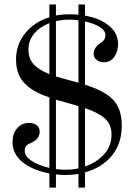

<svg xmlns="http://www.w3.org/2000/svg" viewBox="-20 -774 602 860"><path d="M36.1 -136.7Q36.1 -175.3 56.6 -199.5Q77.1 -223.6 111.8 -223.6Q130.9 -223.6 144.3 -213.1Q157.7 -202.6 157.7 -184.6Q157.7 -149.9 117.2 -133.3Q102.1 -127 96.4 -119.4Q90.8 -111.8 90.8 -97.7Q90.8 -73.7 122.3 -53.2Q153.8 -32.7 201.2 -22V-337.4Q165.5 -349.6 139.9 -363.5Q114.3 -377.4 93.5 -397.5Q72.8 -417.5 62.3 -444.8Q51.8 -472.2 51.8 -507.8Q51.8 -573.7 92.3 -624.5Q132.8 -675.3 201.2 -696.8V-753.9H230.5V-704.6Q259.8 -710 289.6 -710Q313.5 -710 331.5 -708V-753.9H360.8V-704.1Q429.2 -691.9 469 -658.2Q508.8 -624.5 508.8 -577.1Q508.8 -543.9 491.9 -519.5Q475.1 -495.1 445.3 -495.1Q424.8 -495.1 412.1 -506.3Q399.4 -517.6 399.4 -532.7Q399.4 -561 429.7 -581.1Q438 -586.4 441.7 -589.8Q445.3 -593.3 448.7 -600.3Q452.1 -607.4 452.1 -616.7Q452.1 -637.7 426.3 -653.6Q400.4 -669.4 360.8 -677.7V-394.5Q451.2 -366.2 488.3 -325.4Q525.4 -284.7 525.4 -211.9Q525.4 -129.9 480.5 -76.2Q435.5 -22.5 360.8 -2V66.4H331.5V4.9Q304.2 9.8 272 9.8Q253.9 9.8 230.5 7.3V66.4H201.2V2.9Q168.5 -3.4 140.1 -14.4Q111.8 -25.4 87.9 -42.2Q64 -59.1 50 -83.5Q36.1 -107.9 36.1 -136.7ZM201.2 -441.9V-670.4Q158.2 -653.8 132.8 -623Q107.4 -592.3 107.4 -552.7Q107.4 -513.2 129.4 -487.5Q151.4 -461.9 201.2 -441.9ZM230.5 -16.6Q252 -13.7 272.5 -13.7Q303.2 -13.7 331.5 -20V-298.8L230.5 -327.6ZM230.5 -431.2 331.5 -403.3V-683.1Q309.1 -686 288.1 -686Q258.8 -686 230.5 -679.2ZM360.8 -28.3Q413.6 -46.4 446.5 -83.3Q479.5 -120.1 479.5 -171.4Q479.5 -215.3 451.7 -241.7Q423.8 -268.1 360.8 -289.6Z"/></svg>

Font: Theano Didot
Style: Regular
Weight: 400
Designer: Alexey Kryukov
Version: Version 2.0